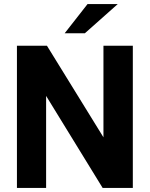

<svg xmlns="http://www.w3.org/2000/svg" viewBox="-20 -921 734 941"><path d="M63 -697H210L487 -248V-697H631V0H483L206 -451V0H63ZM409 -901H557L396 -758H297Z"/></svg>

Font: Hanken Grotesk ExtraBold
Style: Regular
Weight: 800
Designer: Alfredo Marco Pradil
Foundry: Hanken Design Co.
Version: Version 3.014